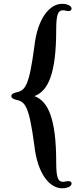

<svg xmlns="http://www.w3.org/2000/svg" viewBox="-20 -865 435 1019"><path d="M162.1 -93.8C178.7 57.6 243.2 134.3 310.1 134.3C336.4 134.3 359.9 124.5 359.9 108.9C359.9 100.6 353 96.2 343.3 96.2C332.5 96.2 323.2 100.1 314.9 100.1C289.1 100.1 278.3 81.1 278.3 -2.9C278.3 -238.8 234.4 -328.1 162.6 -355C234.4 -381.3 278.3 -471.2 278.3 -707C278.3 -791.5 289.1 -810.5 314.9 -810.5C324.2 -810.5 333.5 -806.2 343.3 -806.2C353 -806.2 359.9 -811 359.9 -819.3C359.9 -834 336.4 -844.7 310.1 -844.7C243.2 -844.7 178.7 -768.1 162.1 -616.7C134.3 -407.7 114.3 -383.8 64.9 -374.5C44.9 -369.6 40 -362.3 40 -355C40 -348.1 44.9 -340.8 64.9 -335.4C114.3 -326.2 134.3 -301.8 162.1 -93.8Z"/></svg>

Font: Stoke
Style: Regular
Weight: 400
Designer: Nicole Fally
Foundry: Nicole Fally
Version: Version 1.002